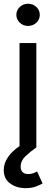

<svg xmlns="http://www.w3.org/2000/svg" viewBox="-25 -771 288 1004"><path d="M77.1 0V-545.9H165V0ZM109.4 212.9Q62 212.9 28.3 188.5Q-5.4 164.1 -5.4 118.2Q-5.4 83.5 16.4 51.3Q38.1 19 78.1 -7.8L165 0Q132.8 22.5 107.9 46.1Q83 69.8 83 100.6Q83 118.7 93 128.9Q103 139.2 123.5 139.2Q137.2 139.2 148.4 135Q159.7 130.9 168.9 125.5L197.8 188.5Q183.1 196.8 161.4 204.8Q139.6 212.9 109.4 212.9ZM121.6 -635.3Q96.7 -635.3 78.6 -652.3Q60.5 -669.4 60.5 -693.4Q60.5 -717.8 78.6 -734.6Q96.7 -751.5 121.6 -751.5Q147 -751.5 165 -734.6Q183.1 -717.8 183.1 -693.4Q183.1 -669.4 165 -652.3Q147 -635.3 121.6 -635.3Z"/></svg>

Font: Inter Variable LoSnoCo
Style: Regular
Weight: 400
Designer: Rasmus Andersson
Foundry: rsms
Version: Version 4.000;git-a52131595; featfreeze: case,dlig,ss01,ss02